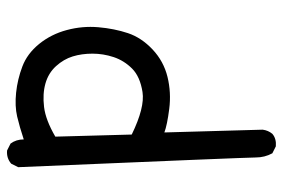

<svg xmlns="http://www.w3.org/2000/svg" viewBox="-148 -652 796 540"><g transform="rotate(90 250.0 -382.0)"><path d="M403.3 -3.9 383.8 -13.7Q372.1 -29.3 372.1 -50.8Q336.9 -39.1 307.6 -32.2Q278.3 -25.4 240.7 -29.3Q203.1 -33.2 167 -46.9Q130.9 -60.5 103.5 -94.2Q76.2 -127.9 64.5 -171.9Q52.7 -215.8 56.6 -260.7Q60.5 -305.7 73.2 -343.8Q85.9 -381.8 119.1 -413.1Q152.3 -444.3 196.3 -455.1Q240.2 -465.8 286.1 -460Q332 -454.1 352.5 -446.3L344.7 -722.7Q346.7 -738.3 356.4 -750Q370.1 -761.7 391.6 -759.8L411.1 -750Q422.9 -728.5 422.9 -703.1Q422.9 -677.7 450.2 -35.2L440.4 -15.6Q424.8 -2 403.3 -3.9ZM364.3 -139.6 358.4 -354.5Q282.2 -391.6 238.8 -384.8Q195.3 -377.9 172.9 -355.5Q150.4 -333 140.6 -303.7Q130.9 -274.4 130.9 -244.1Q130.9 -213.9 138.7 -188.5Q146.5 -163.1 166 -141.6Q185.5 -120.1 214.8 -111.8Q244.1 -103.5 280.8 -107.9Q317.4 -112.3 364.3 -139.6Z"/></g></svg>

Font: NaikaiFont
Style: Regular-Lite
Weight: 400
Version: Version 1.67